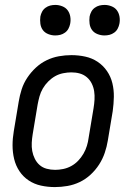

<svg xmlns="http://www.w3.org/2000/svg" viewBox="-20 -752 540 780"><path d="M203 8Q174 8 146.5 2Q119 -4 96.5 -19Q74 -34 59 -56.5Q44 -79 37.5 -106Q31 -133 31 -161.5Q31 -190 36 -219L56 -339Q60 -364 68 -389Q76 -414 91 -436.5Q106 -459 126 -477.5Q146 -496 170 -507.5Q194 -519 219.5 -523.5Q245 -528 270 -528Q299 -528 326.5 -522Q354 -516 376.5 -501Q399 -486 414.5 -463.5Q430 -441 436.5 -414Q443 -387 442.5 -358.5Q442 -330 438 -301L418 -181Q414 -156 405.5 -131Q397 -106 382.5 -83.5Q368 -61 348 -42.5Q328 -24 304 -12.5Q280 -1 254 3.5Q228 8 203 8ZM204 -62Q220 -62 237 -65.5Q254 -69 269.5 -77.5Q285 -86 297.5 -99Q310 -112 319 -127.5Q328 -143 333 -159.5Q338 -176 340 -192L360 -312Q363 -330 364 -347.5Q365 -365 362.5 -381.5Q360 -398 352.5 -413Q345 -428 332.5 -438.5Q320 -449 304 -453.5Q288 -458 270 -458Q254 -458 236.5 -454.5Q219 -451 204 -442.5Q189 -434 176 -421Q163 -408 154 -392.5Q145 -377 140.5 -360.5Q136 -344 133 -328L113 -208Q110 -190 109 -172.5Q108 -155 111 -138.5Q114 -122 121.5 -107Q129 -92 141 -81.5Q153 -71 169.5 -66.5Q186 -62 204 -62ZM404 -608Q390 -608 376 -613.5Q362 -619 354 -630Q346 -641 344 -655.5Q342 -670 344 -685Q346 -695 351 -704.5Q356 -714 365 -720.5Q374 -727 384 -729.5Q394 -732 405 -732Q419 -732 433 -726.5Q447 -721 455 -710Q463 -699 465.5 -684.5Q468 -670 465 -655Q463 -645 458 -635.5Q453 -626 444 -619.5Q435 -613 425 -610.5Q415 -608 404 -608ZM204 -608Q190 -608 176 -613.5Q162 -619 154 -630Q146 -641 144 -655.5Q142 -670 144 -685Q146 -695 151 -704.5Q156 -714 165 -720.5Q174 -727 184 -729.5Q194 -732 205 -732Q219 -732 233 -726.5Q247 -721 255 -710Q263 -699 265.5 -684.5Q268 -670 265 -655Q263 -645 258 -635.5Q253 -626 244 -619.5Q235 -613 225 -610.5Q215 -608 204 -608Z"/></svg>

Font: Iosevka
Style: Italic
Weight: 400
Italic angle: -9°
Monospace: yes
Designer: Belleve Invis
Foundry: Belleve Invis
Version: Version 32.5.0; ttfautohint (v1.8.4)